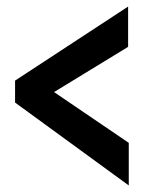

<svg xmlns="http://www.w3.org/2000/svg" viewBox="-20 -602 440 586"><path d="M373 -36 26 -289V-356L371 -582V-459L145 -321L373 -166Z"/></svg>

Font: Inconsolata Condensed Black
Style: Regular
Weight: 900
Width: 3
Monospace: yes
Designer: Raph Levien, Cyreal, Brenton Simpson
Foundry: Raph Levien, Cyreal, Google
Version: Version 3.001; ttfautohint (v1.8.2.53-6de2)